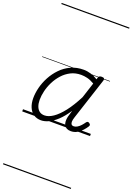

<svg xmlns="http://www.w3.org/2000/svg" viewBox="-260 -1082 1142 1655"><g transform="rotate(20 311.0 -255.0)"><path d="M177 17Q138 17 109.5 -2Q81 -21 65.5 -57Q50 -93 50 -141Q50 -187 63 -238.5Q76 -290 102.5 -339.5Q129 -389 168.5 -430Q208 -471 260 -495Q312 -519 376 -519Q409 -519 443.5 -508.5Q478 -498 507 -479L512 -496Q516 -507 523 -511Q530 -515 543 -515Q561 -515 565.5 -507.5Q570 -500 566 -488L441 -105Q433 -81 432.5 -64.5Q432 -48 439 -39.5Q446 -31 460 -31Q476 -31 492.5 -41Q509 -51 523 -66.5Q537 -82 548 -98Q554 -106 560.5 -108Q567 -110 576 -104Q587 -97 588 -90Q589 -83 584 -75Q573 -57 553.5 -35Q534 -13 508.5 2Q483 17 451 17Q428 17 413 9Q398 1 390 -13.5Q382 -28 381 -47.5Q380 -67 385 -90Q389 -106 394 -121Q399 -136 403 -152Q362 -90 322 -53Q282 -16 245.5 0.5Q209 17 177 17ZM107 -146Q107 -112 116.5 -86.5Q126 -61 144.5 -47Q163 -33 191 -33Q228 -33 270 -61.5Q312 -90 357 -147.5Q402 -205 447 -293L493 -435Q457 -456 427.5 -463Q398 -470 371 -470Q318 -470 276 -448.5Q234 -427 202.5 -392Q171 -357 149.5 -314.5Q128 -272 117.5 -228Q107 -184 107 -146ZM0 475H622V485H0ZM0 -20H622V0H0ZM0 -505H622V-500H0ZM0 -995H622V-985H0Z"/></g></svg>

Font: Playwrite SK Guides
Style: Regular
Weight: 400
Designer: Veronika Burian, José Scaglione
Foundry: TypeTogether
Version: Version 1.003